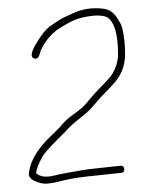

<svg xmlns="http://www.w3.org/2000/svg" viewBox="-20 -700 371 462"><path d="M63.5 -559C69.2 -557.7 73.1 -561.3 75.4 -569.8C77.6 -578.4 81.8 -587.3 87.9 -596.5C95.1 -607.6 103.8 -617.2 114 -625.5C119.3 -629.8 128.5 -635.7 141.6 -643C154.7 -650.4 167.1 -655.4 179 -658C204.9 -663.8 224.3 -664.1 237 -659C255 -648.2 264 -618.5 264 -570C264 -553.3 259.2 -537 249.7 -521.2C246.1 -515.3 235.8 -503.8 218.6 -486.6C211 -479 200.8 -467.4 188 -451.9C181.4 -443.8 171 -434.8 157 -425C143.7 -415.7 133 -405.7 125 -395L106 -376C72.1 -344.9 53.3 -314.3 49.5 -284C48.5 -276 52.8 -269.7 62.5 -265C72.2 -260.3 81.3 -258 90 -258C98.7 -258 112.5 -260.5 131.5 -265.5C150.5 -270.5 178.3 -274.7 215 -278C222.3 -278.7 230 -279.5 238 -280.5C246 -281.5 253.7 -282.3 261 -283L272 -284C277.3 -284.7 279.7 -287.8 279 -293.5C278.3 -299.2 275.3 -301.7 270 -301L259 -300C251.7 -299.3 244 -298.5 236 -297.5C228 -296.5 220.3 -295.7 213 -295C205.7 -294.3 198.3 -293.5 191 -292.5C183.7 -291.5 175.5 -290.2 166.5 -288.5C157.5 -286.8 148.2 -285.2 138.5 -283.5C128.8 -281.8 120.2 -280 112.5 -278C104.8 -276 97.7 -275 91 -275C84.3 -275 78.7 -276.2 74 -278.5C69.3 -280.8 67 -282.7 67 -284V-285C68.3 -294.3 73.2 -306.6 81.5 -322C85.8 -330 98 -344 118 -364L137 -383C145.9 -393.2 156.3 -402.9 168 -412C174 -416.7 180.5 -422 187.5 -428C194.5 -434 201.6 -441.4 208.8 -450.3C216.1 -459.2 224.3 -468.3 233.5 -477.5C239.2 -483.2 244.7 -489 250 -495C270.7 -515.7 281 -540.7 281 -570C281 -594 278.5 -615.5 273.5 -634.5C271.8 -640.8 267.1 -649.4 259.4 -660.3C251.6 -671.2 241.5 -677.4 229 -679C202.6 -682.3 178.1 -678.6 155.5 -668C149.8 -665.3 144 -662.7 138 -660C128.2 -655.6 115.4 -647.7 99.7 -636.3C90.9 -629.9 81 -617.8 70 -600C54.2 -575.4 52 -561.7 63.5 -559Z"/></svg>

Font: Proton
Style: Bk
Weight: 500
Version: Version 1.017